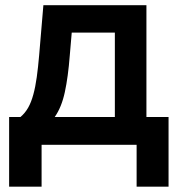

<svg xmlns="http://www.w3.org/2000/svg" viewBox="-20 -549 674 728"><path d="M14.6 158.7V-105.5H57.6Q74.7 -119.6 86.7 -140.6Q98.6 -161.6 106.4 -190.7Q114.3 -219.7 119.4 -256.6Q124.5 -293.5 128.4 -338.9L144.5 -529.3H535.2V-105.5H619.1V158.7H498V0H137.7V158.7ZM187.5 -105.5H415.5V-425.3H252L244.6 -338.9Q238.3 -257.3 225.8 -199.7Q213.4 -142.1 187.5 -105.5Z"/></svg>

Font: Inter 24pt SemiBold
Style: Regular
Weight: 600
Designer: Rasmus Andersson
Foundry: rsms
Version: Version 4.001;git-66647c0bb